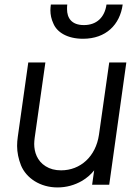

<svg xmlns="http://www.w3.org/2000/svg" viewBox="-20 -810 614 842"><path d="M344 -640C445 -640 506 -702 518 -790H447C439 -733 403 -700 348 -700C293 -700 274 -732 274 -770C274 -777 274 -783 275 -790H203C202 -781 201 -773 201 -765C201 -746 205 -726 214 -707C230 -668 276 -640 344 -640ZM232 12C271 12 307 2 340 -17C360 -29 378 -44 393 -63L384 0H459L534 -536H459L414 -219C400 -123 332 -63 248 -63C221 -63 199 -69 180 -81C143 -104 130 -143 130 -179C130 -187 131 -196 132 -205L179 -536H104L58 -210C56 -196 55 -183 55 -170C55 -142 61 -113 72 -85C95 -29 156 12 232 12Z"/></svg>

Font: Plus Jakarta Sans
Style: Italic
Weight: 400
Italic angle: -8°
Designer: Gumpita Rahayu
Foundry: Tokotype
Version: Version 2.071;gftools[0.9.30]